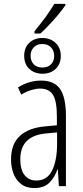

<svg xmlns="http://www.w3.org/2000/svg" viewBox="-20 -954 423 984"><path d="M314.9 -934.1V-926.8Q299.3 -903.8 276.4 -876.5Q253.4 -849.1 229.5 -824Q205.6 -798.8 187 -782.2H156.7V-793.5Q190.4 -835 213.9 -866.9Q237.3 -898.9 258.3 -934.1ZM196.8 -759.3Q237.3 -759.3 264.4 -734.4Q291.5 -709.5 291.5 -667.5Q291.5 -626 265.4 -601.1Q239.3 -576.2 198.2 -576.2Q157.2 -576.2 130.6 -600.6Q104 -625 104 -668Q104 -710 130.1 -734.6Q156.2 -759.3 196.8 -759.3ZM196.8 -728.5Q168.9 -728.5 152.8 -711.2Q136.7 -693.8 136.7 -668Q136.7 -642.6 152.3 -625.2Q168 -607.9 198.2 -607.9Q225.1 -607.9 241.5 -624.3Q257.8 -640.6 257.8 -667Q257.8 -693.8 241.5 -711.2Q225.1 -728.5 196.8 -728.5ZM190.4 -541Q258.3 -541 288.1 -497.6Q317.9 -454.1 317.9 -359.4V0H281.7L276.4 -85.9H274.4Q261.2 -46.9 234.1 -18.6Q207 9.8 155.8 9.8Q114.3 9.8 87.9 -11Q61.5 -31.7 49.1 -64.9Q36.6 -98.1 36.6 -136.7Q36.6 -215.8 81.8 -257.3Q127 -298.8 210.4 -306.2L271.5 -312V-356.9Q271.5 -436 251.5 -468Q231.4 -500 185.5 -500Q166 -500 141.6 -492.9Q117.2 -485.8 88.9 -469.2L72.3 -505.9Q127.9 -541 190.4 -541ZM272.5 -275.4 214.8 -270Q84 -257.8 84 -137.7Q84 -84 106 -56.4Q127.9 -28.8 166.5 -28.8Q221.7 -28.8 247.1 -80.3Q272.5 -131.8 272.5 -217.3Z"/></svg>

Font: Open Sans Condensed Light
Style: Regular
Weight: 300
Width: 3
Designer: Monotype Design Team
Foundry: Monotype Imaging Inc.
Version: Version 3.003; ttfautohint (v1.8.4)